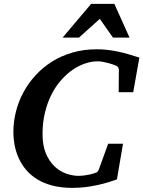

<svg xmlns="http://www.w3.org/2000/svg" viewBox="-20 -937 727 974"><path d="M655.8 -469.2H582L583 -581.1Q584 -586.9 579.8 -594.2Q575.7 -601.6 567.9 -604Q564 -606 553.2 -609.9Q542.5 -613.8 529.1 -617.2Q515.6 -620.6 501.5 -623.3Q487.3 -626 476.1 -626Q444.3 -626 411.1 -614.7Q377.9 -603.5 346.9 -581.8Q315.9 -560.1 288.3 -528.3Q260.7 -496.6 240.2 -455.6Q219.7 -414.6 207.8 -364.7Q195.8 -314.9 195.8 -256.8Q195.8 -199.7 212.4 -159.7Q229 -119.6 255.6 -94Q282.2 -68.4 314.9 -56.6Q347.7 -44.9 379.9 -44.9Q390.6 -44.9 403.3 -46.4Q416 -47.9 427.7 -50.3Q439.5 -52.7 449 -55.2Q458.5 -57.6 462.9 -60.1Q470.7 -61 474.6 -65.9Q478.5 -70.8 481 -76.2L528.8 -208H604L573.2 -26.9Q554.2 -20 529.5 -12.5Q504.9 -4.9 476.1 1.5Q447.3 7.8 414.8 12Q382.3 16.1 347.2 16.1Q291 16.1 246.8 4.6Q202.6 -6.8 169.4 -27.1Q136.2 -47.4 113 -74.7Q89.8 -102.1 75.4 -133.8Q61 -165.5 54.4 -199.7Q47.9 -233.9 47.9 -268.1Q47.9 -319.3 60.8 -370.6Q73.7 -421.9 98.6 -468.3Q123.5 -514.6 160.2 -554.7Q196.8 -594.7 243.7 -624.3Q290.5 -653.8 347.7 -670.4Q404.8 -687 471.2 -687Q500 -687 526.1 -683.8Q552.2 -680.7 578.1 -675.3Q604 -669.9 630.6 -662.1Q657.2 -654.3 687 -645ZM553.2 -746.1 486.3 -841.3 380.4 -746.1H297.4L442.4 -917.5H560.1L637.2 -746.1Z"/></svg>

Font: Charis SIL APac
Style: Bold Italic
Weight: 700
Italic angle: -11°
Foundry: SIL International
Version: Version 5.000